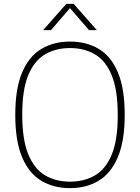

<svg xmlns="http://www.w3.org/2000/svg" viewBox="-20 -964 724 993"><path d="M342 9Q257.5 9 193.8 -29Q130 -67 94.5 -150.5Q59 -234 59 -370Q59 -506.5 94.8 -590Q130.5 -673.5 194.2 -711.2Q258 -749 342 -749Q427 -749 490.5 -711.2Q554 -673.5 589.5 -590Q625 -506.5 625 -370Q625 -234 589.2 -150.5Q553.5 -67 489.8 -29Q426 9 342 9ZM342 -24.5Q415.5 -24.5 471.2 -57Q527 -89.5 558 -164.8Q589 -240 589 -368Q589 -498 558 -574Q527 -650 471.2 -682.8Q415.5 -715.5 342 -715.5Q268.5 -715.5 213 -683Q157.5 -650.5 126.2 -575.2Q95 -500 95 -372Q95 -242 126.2 -166Q157.5 -90 213 -57.2Q268.5 -24.5 342 -24.5ZM203 -808 323 -944H361L481 -808H440.5L335.5 -929.5H348.5L243.5 -808Z"/></svg>

Font: Encode Sans SC Thin
Style: Regular
Weight: 250
Designer: Multiple Designers
Foundry: Impallari Type
Version: Version 3.002